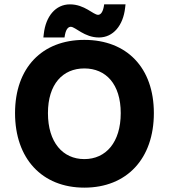

<svg xmlns="http://www.w3.org/2000/svg" viewBox="-20 -849 774 881"><path d="M686 -330C686 -538 562 -666 367 -666C173 -666 49 -538 49 -330C49 -121 173 12 367 12C562 12 686 -121 686 -330ZM200 -330C200 -463 268 -535 367 -535C466 -535 534 -463 534 -330C534 -196 466 -119 367 -119C268 -119 200 -196 200 -330ZM554 -812 556 -829H458L456 -817C450 -787 438 -781 430 -781C408 -781 368 -829 301 -829C235 -829 190 -774 181 -694L179 -677H276L278 -689C284 -720 296 -726 305 -726C326 -726 367 -677 434 -677C500 -677 545 -733 554 -812Z"/></svg>

Font: Falling Sky
Style: Bd+
Weight: 400
Designer: Paul D. Hunt
Foundry: Adobe Systems Incorporated
Version: Version 1.02